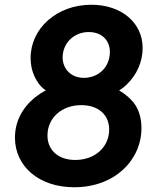

<svg xmlns="http://www.w3.org/2000/svg" viewBox="-20 -777 674 809"><path d="M293 12C465 12 576 -104 576 -237C576 -280 565 -317 542 -346C526 -365 506 -382 482 -396C494 -403 505 -412 516 -423C556 -462 581 -516 581 -575C581 -681 492 -757 365 -757C219 -757 109 -657 109 -533C109 -497 118 -465 135 -437C145 -420 158 -406 173 -396C157 -388 142 -378 128 -367C75 -324 43 -266 43 -197C43 -77 143 12 293 12ZM333 -449C280 -449 244 -486 244 -535C244 -596 292 -642 354 -642C409 -642 443 -607 443 -558C443 -497 398 -449 333 -449ZM297 -103C225 -103 180 -145 180 -206C180 -280 240 -334 322 -334C394 -334 440 -294 440 -231C440 -159 382 -103 297 -103Z"/></svg>

Font: Plus Jakarta Sans
Style: Bold Italic
Weight: 700
Italic angle: -8°
Designer: Gumpita Rahayu
Foundry: Tokotype
Version: Version 2.071;gftools[0.9.30]